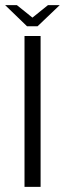

<svg xmlns="http://www.w3.org/2000/svg" viewBox="-33 -732 254 752"><path d="M63 0V-591H126V0ZM73 -629 -13 -712H33L94 -663L155 -712H201L114 -629Z"/></svg>

Font: Alumni Sans Thin
Style: Regular
Weight: 400
Version: Version 1.018